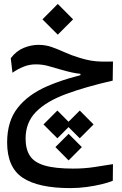

<svg xmlns="http://www.w3.org/2000/svg" viewBox="-20 -653 626 985"><path d="M340.8 312Q176.3 312 96.4 258.8Q16.6 205.6 16.6 77.6Q16.6 -30.8 70.6 -99.6Q124.5 -168.5 223.6 -211.2Q322.8 -253.9 457 -282.2L458.5 -250.5L392.6 -259.3V-274.4Q371.1 -276.4 347.9 -281.5Q324.7 -286.6 297.4 -294.4Q258.8 -305.7 228.3 -314.2Q197.8 -322.8 164.1 -322.8Q129.9 -322.8 99.9 -310.5Q69.8 -298.3 43.9 -279.8L35.2 -354.5Q64 -392.1 101.8 -407.5Q139.6 -422.9 177.7 -422.9Q213.9 -422.9 245.6 -411.6Q277.3 -400.4 311.8 -384.8Q346.2 -369.1 391.1 -355.5Q421.9 -346.2 446.8 -342Q471.7 -337.9 498 -337.2Q524.4 -336.4 559.6 -337.4L558.1 -239.3Q418.5 -207.5 318.4 -170.4Q218.3 -133.3 164.8 -79.1Q111.3 -24.9 111.3 58.1Q111.3 111.8 133.3 146Q155.3 180.2 208.7 196Q262.2 211.9 355.5 211.9Q415 211.9 466.8 203.6Q518.6 195.3 559.6 189L558.6 274.4Q536.6 283.7 501.2 292.2Q465.8 300.8 424.1 306.4Q382.3 312 340.8 312ZM332 33.7 399.9 101.6 332 169.9 264.2 101.6ZM389.2 -85.9 460 -14.6 389.2 56.6 317.9 -14.6ZM274.4 -85.9 345.2 -14.6 274.4 56.6 203.1 -14.6ZM276.4 -475.1 197.8 -553.7 276.4 -632.8 355 -553.7Z"/></svg>

Font: Cascadia Code
Style: Regular
Weight: 400
Designer: Aaron Bell
Foundry: Saja Typeworks
Version: Version 2404.023